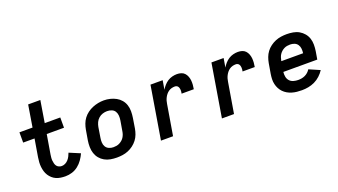

<svg xmlns="http://www.w3.org/2000/svg" viewBox="-62 -1251 3124 1776"><g transform="rotate(-20 1500.0 -363.5)"><path d="M348 8Q325 8 301.5 4.5Q278 1 257.5 -8Q237 -17 220.5 -32Q204 -47 192 -65.5Q180 -84 173.5 -106Q167 -128 164.5 -151Q162 -174 163.5 -197.5Q165 -221 169 -245L198 -419H86V-520H215L250 -735H370L335 -520H488V-419H318L286 -228Q284 -214 282.5 -199Q281 -184 282.5 -169.5Q284 -155 287.5 -141Q291 -127 299 -116Q307 -105 320.5 -99Q334 -93 348 -93Q366 -93 383 -101.5Q400 -110 412.5 -124Q425 -138 433.5 -154.5Q442 -171 448 -188L555 -143Q541 -112 521 -83.5Q501 -55 473.5 -33.5Q446 -12 413.5 -2Q381 8 348 8Z M855 8Q823 8 792 2.5Q761 -3 734.5 -18Q708 -33 689 -56Q670 -79 660.5 -108Q651 -137 650.5 -169Q650 -201 655 -233L672 -333Q677 -361 687 -388Q697 -415 714.5 -438.5Q732 -462 756.5 -480Q781 -498 808 -509Q835 -520 863 -525.5Q891 -531 919 -531Q951 -531 981.5 -523.5Q1012 -516 1038.5 -501.5Q1065 -487 1084.5 -464Q1104 -441 1113.5 -412Q1123 -383 1123 -351Q1123 -319 1118 -287L1102 -187Q1097 -159 1087 -132Q1077 -105 1059 -81.5Q1041 -58 1017 -40Q993 -22 966 -11Q939 0 911 4Q883 8 855 8ZM857 -93Q872 -93 887 -95.5Q902 -98 916 -105Q930 -112 942.5 -122.5Q955 -133 963.5 -146.5Q972 -160 977 -174.5Q982 -189 984 -203L1001 -303Q1005 -327 1003.5 -350Q1002 -373 991 -391.5Q980 -410 959 -418.5Q938 -427 914 -427Q892 -427 870 -420Q848 -413 830 -397Q812 -381 802.5 -360Q793 -339 789 -317L773 -217Q769 -194 770 -171Q771 -148 782 -129.5Q793 -111 813.5 -102Q834 -93 857 -93Z M1290 0 1376 -520H1496L1481 -431Q1493 -452 1510 -471Q1527 -490 1547.5 -503Q1568 -516 1591.5 -522Q1615 -528 1638 -528Q1659 -528 1679 -522Q1699 -516 1712.5 -501.5Q1726 -487 1733.5 -467.5Q1741 -448 1743 -428Q1745 -408 1743.5 -386Q1742 -364 1738 -343H1618Q1620 -352 1621 -361.5Q1622 -371 1621.5 -380Q1621 -389 1618.5 -397.5Q1616 -406 1611 -413Q1606 -420 1598 -423.5Q1590 -427 1581 -427Q1565 -427 1549.5 -423Q1534 -419 1520 -409.5Q1506 -400 1495.5 -387Q1485 -374 1477.5 -359.5Q1470 -345 1465.5 -329.5Q1461 -314 1459 -299L1409 0Z M1890 0 1976 -520H2096L2081 -431Q2093 -452 2110 -471Q2127 -490 2147.5 -503Q2168 -516 2191.5 -522Q2215 -528 2238 -528Q2259 -528 2279 -522Q2299 -516 2312.5 -501.5Q2326 -487 2333.5 -467.5Q2341 -448 2343 -428Q2345 -408 2343.5 -386Q2342 -364 2338 -343H2218Q2220 -352 2221 -361.5Q2222 -371 2221.5 -380Q2221 -389 2218.5 -397.5Q2216 -406 2211 -413Q2206 -420 2198 -423.5Q2190 -427 2181 -427Q2165 -427 2149.5 -423Q2134 -419 2120 -409.5Q2106 -400 2095.5 -387Q2085 -374 2077.5 -359.5Q2070 -345 2065.5 -329.5Q2061 -314 2059 -299L2009 0Z M2676 8Q2651 8 2626.5 5.5Q2602 3 2578.5 -4Q2555 -11 2534.5 -23Q2514 -35 2498 -51.5Q2482 -68 2471 -89Q2460 -110 2454.5 -134Q2449 -158 2450 -183Q2451 -208 2455 -233L2472 -333Q2477 -361 2487 -388Q2497 -415 2514.5 -438.5Q2532 -462 2556.5 -480Q2581 -498 2608 -509Q2635 -520 2663 -524Q2691 -528 2718 -528Q2750 -528 2781.5 -522.5Q2813 -517 2839 -502Q2865 -487 2884.5 -464Q2904 -441 2913.5 -412Q2923 -383 2923 -351Q2923 -319 2918 -287L2905 -210H2571Q2568 -186 2572.5 -162.5Q2577 -139 2592 -122.5Q2607 -106 2629.5 -99.5Q2652 -93 2676 -93Q2693 -93 2710 -96Q2727 -99 2743 -106.5Q2759 -114 2772.5 -126Q2786 -138 2796 -154L2902 -108Q2884 -80 2858.5 -56.5Q2833 -33 2802.5 -18.5Q2772 -4 2740 2Q2708 8 2676 8ZM2802 -310Q2805 -332 2803 -354Q2801 -376 2789.5 -393.5Q2778 -411 2758 -419Q2738 -427 2716 -427Q2701 -427 2686 -424.5Q2671 -422 2657 -415Q2643 -408 2631 -397.5Q2619 -387 2610 -373.5Q2601 -360 2596.5 -345.5Q2592 -331 2589 -317L2588 -310Z"/></g></svg>

Font: Zed Sans Extended
Style: Bold Italic
Weight: 700
Width: 7
Italic angle: -9°
Designer: Belleve Invis
Foundry: Belleve Invis
Version: Version 1.0.0; ttfautohint (v1.8.4)